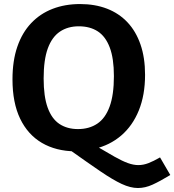

<svg xmlns="http://www.w3.org/2000/svg" viewBox="-20 -736 862 949"><path d="M661.7 193.3Q624.7 193.3 581.2 173Q537.7 152.7 475.3 110.2Q413 67.7 318.7 0.7L351.7 12Q256.7 11 187 -29.8Q117.3 -70.7 79.5 -149.5Q41.7 -228.3 41.7 -343.7Q41.7 -435.7 65.7 -505.3Q89.7 -575 134.2 -621.8Q178.7 -668.7 240 -692.3Q301.3 -716 375.7 -716Q449.3 -716 508.7 -693.2Q568 -670.3 609.8 -626Q651.7 -581.7 674.3 -516.5Q697 -451.3 697 -366Q697 -266.3 666.2 -190.3Q635.3 -114.3 579.2 -66.2Q523 -18 447 -0.3L451 -16.7Q508 17 546.2 38.5Q584.3 60 612 70Q639.7 80 663.7 80Q688.7 80 713.7 70.3Q738.7 60.7 771 42L821.7 129Q771 159.7 734.3 176.5Q697.7 193.3 661.7 193.3ZM195.7 -348Q195.7 -259 215.7 -203.8Q235.7 -148.7 273.8 -123.3Q312 -98 365.3 -98Q421 -98 460.8 -124.7Q500.7 -151.3 521.8 -209.2Q543 -267 543 -359.7Q543 -447.3 522.3 -501.7Q501.7 -556 463.2 -581Q424.7 -606 369.3 -606Q315.3 -606 276.2 -579.7Q237 -553.3 216.3 -496.8Q195.7 -440.3 195.7 -348Z"/></svg>

Font: Bitter Thin
Style: Regular
Weight: 100
Designer: Sol Matas, and Bitter project Authors
Foundry: Sol Matas
Version: Version 2.002